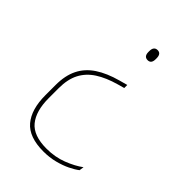

<svg xmlns="http://www.w3.org/2000/svg" viewBox="-196 -577 822 822"><g transform="rotate(45 215.0 -165.5)"><path d="M276 -294V-275.5L245.5 -267Q190.5 -251.5 153.2 -227.5Q116 -203.5 97 -167Q78 -130.5 78 -77V-16Q78 61.5 111.5 102.5Q145 143.5 224 143.5Q275.5 143.5 319.2 126.5Q363 109.5 392.5 87.5L389.5 108.5Q374 120.5 349 132.8Q324 145 292 153.2Q260 161.5 223.5 161.5Q136 161.5 97.5 116Q59 70.5 59 -15.5V-77Q59 -134 78.8 -174Q98.5 -214 138.8 -240.8Q179 -267.5 239.5 -284ZM262.5 -491.5Q273 -491.5 278.5 -484.5Q284 -477.5 284 -463V-458Q284 -444 278.5 -437.2Q273 -430.5 262.5 -430.5Q251.5 -430.5 245.8 -437.2Q240 -444 240 -458V-463Q240 -477.5 245.8 -484.5Q251.5 -491.5 262.5 -491.5Z"/></g></svg>

Font: Anek Odia Medium Thin
Style: Regular
Weight: 250
Version: Version 1.003